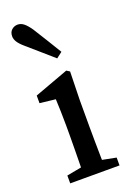

<svg xmlns="http://www.w3.org/2000/svg" viewBox="-137 -753 552 805"><g transform="rotate(-20 139.0 -350.5)"><path d="M95 0Q96 -21 96.5 -55.5Q97 -90 97.5 -127.5Q98 -165 98 -193V-236Q98 -274 97 -299Q96 -324 95 -352L25 -360V-394L177 -450L191 -441L188 -314V-193Q188 -165 188.5 -127.5Q189 -90 189.5 -55.5Q190 -21 191 0ZM31 0V-35L127 -53H159L251 -35V0ZM185 -531 159 -511Q133 -534 106.5 -557Q80 -580 49 -607Q29 -624 21 -637Q13 -650 13 -662Q13 -681 24.5 -691Q36 -701 51 -701Q65 -701 77.5 -691.5Q90 -682 106 -659Q129 -622 148 -591.5Q167 -561 185 -531Z"/></g></svg>

Font: Lisu Bosa Medium
Style: Regular
Weight: 500
Designer: David Morse, Annie Olsen, Victor Gaultney, Frank Grießhammer (Latin)
Foundry: SIL International
Version: Version 2.000